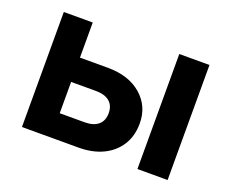

<svg xmlns="http://www.w3.org/2000/svg" viewBox="-88 -646 952 789"><g transform="rotate(20 387.5 -251.5)"><path d="M69 0V-503H195.5V-16.9L100.7 -106.3H304Q343 -106.3 363.8 -124.1Q384.6 -141.9 384.6 -175.1Q384.6 -208 363.8 -225.6Q343 -243.2 304 -243.2H137.4V-349.5H316.8Q409.4 -349.5 464.2 -301.8Q519 -254.1 519 -178.8Q519 -124.4 493.8 -84.2Q468.5 -44.1 423 -22Q377.4 0 316.8 0ZM574 0V-503H706V0Z"/></g></svg>

Font: Wix Madefor Display
Style: Regular
Weight: 400
Designer: Dalton Maag Ltd
Foundry: Dalton Maag Ltd
Version: Version 3.100